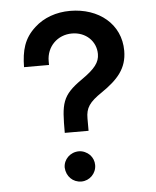

<svg xmlns="http://www.w3.org/2000/svg" viewBox="-52 -748 653 804"><g transform="rotate(-5 274.5 -346.0)"><path d="M206 -197H306V-249C306 -293 321 -316 376 -353C443 -399 484 -443 484 -518C484 -630 393 -704 272 -704C214 -704 161 -685 123 -650C74 -606 61 -556 60 -486H165V-502C165 -563 211 -609 272 -609C330 -609 373 -568 373 -514C373 -479 353 -453 297 -414C209 -353 206 -320 206 -197ZM193 -52C195 -15 222 12 258 12C292 12 321 -16 321 -52C321 -68 315 -83 304 -95C292 -107 275 -115 258 -115C222 -115 193 -87 193 -52Z"/></g></svg>

Font: All Genders v4
Style: Regular
Weight: 400
Designer: Rassam Alawdi
Foundry: Rassam Art
Version: Version 3.100;FEAKit 1.0